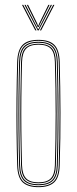

<svg xmlns="http://www.w3.org/2000/svg" viewBox="-20 -770 318 795"><path d="M139.2 5Q95.5 5 74.1 -15Q52.8 -35 51.2 -85Q49.2 -154.5 48.5 -223.4Q47.8 -292.2 48.4 -364.1Q49 -436 51.2 -514Q52.8 -563 73.4 -584Q94 -605 139.2 -605Q184.8 -605 205.2 -584Q225.8 -563 227.2 -514Q230 -410.8 230.4 -305.2Q230.8 -199.8 227.2 -85Q225.8 -35 204.4 -15Q183 5 139.2 5ZM139.2 1Q180.8 1 201.4 -18Q222 -37 223.2 -85.2Q226.8 -202 226.5 -305.8Q226.2 -409.5 223.2 -513.8Q222 -562.2 201.5 -581.6Q181 -601 139.2 -601Q97.8 -601 77.1 -581.6Q56.5 -562.2 55.2 -513.8Q53.2 -444.2 52.5 -375.2Q51.8 -306.2 52.4 -234.6Q53 -163 55.2 -85.2Q56.5 -37 77.1 -18Q97.8 1 139.2 1ZM139.2 -3Q97.8 -3 79.1 -22.1Q60.5 -41.2 59.2 -85.2Q57.2 -159 56.5 -229.2Q55.8 -299.5 56.5 -369.9Q57.2 -440.2 59.2 -513.8Q60.5 -558.5 79.1 -577.8Q97.8 -597 139.2 -597Q180.8 -597 199.4 -577.8Q218 -558.5 219.2 -513.8Q221.2 -444.2 222 -375.2Q222.8 -306.2 222.1 -234.5Q221.5 -162.8 219.2 -85.2Q218 -41.2 199.4 -22.1Q180.8 -3 139.2 -3ZM139.2 -7Q178.8 -7 196.4 -25.1Q214 -43.2 215.2 -85.5Q218.5 -196.2 218.5 -300Q218.5 -403.8 215.2 -513.5Q214 -556 196.4 -574.5Q178.8 -593 139.2 -593Q99.8 -593 82.1 -574.5Q64.5 -556 63.2 -513.5Q61.2 -443.8 60.5 -374.8Q59.8 -305.8 60.4 -234.4Q61 -163 63.2 -85.5Q64.5 -43.2 82.2 -25.1Q100 -7 139.2 -7ZM139.2 -11Q104 -11 86.2 -27.4Q68.5 -43.8 67.2 -85.5Q65.2 -159.5 64.5 -229.8Q63.8 -300 64.5 -370Q65.2 -440 67.2 -513.5Q68.5 -556 86.2 -572.5Q104 -589 139.2 -589Q174.5 -589 192.4 -572.5Q210.2 -556 211.2 -513.5Q214.2 -408.8 214.5 -305.5Q214.8 -202.2 211.2 -85.5Q210.2 -43.8 192.4 -27.4Q174.5 -11 139.2 -11ZM139.2 -15Q174.5 -15 190.4 -31.5Q206.2 -48 207.2 -85.8Q210.5 -197.2 210.5 -299.9Q210.5 -402.5 207.2 -513.5Q206.2 -551.8 190.4 -568.4Q174.5 -585 139.2 -585Q104 -585 88.2 -568.4Q72.5 -551.8 71.2 -513.5Q69.2 -439 68.5 -368.8Q67.8 -298.5 68.5 -228.8Q69.2 -159 71.2 -85.8Q72.5 -48 88.2 -31.5Q104 -15 139.2 -15ZM71.2 -749.8H76.2L131.2 -644H126.2ZM81.2 -749.8H86.2L133.2 -657.8L137.2 -649.5H139.2L143.2 -657.8L190.2 -749.8H195.2L140.2 -644H136.2ZM91.2 -749.8H96.2L133.8 -673.8L137.2 -664H139.2L142.8 -673.8L180.2 -749.8H185.2L145.2 -669.2L140.2 -658.2H136.2L131.2 -669.2ZM200.2 -749.8H205.2L150.2 -644H145.2Z"/></svg>

Font: Big Shoulders Inline Display Thin Thin
Style: Regular
Weight: 250
Version: Version 2.002